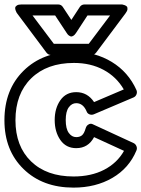

<svg xmlns="http://www.w3.org/2000/svg" viewBox="-40 -814 638 867"><path d="M-20 -271Q-20 -409.7 66.7 -494.9Q153.3 -580.1 293.9 -580.1Q389.6 -580.1 464.6 -534.4Q539.6 -488.8 576.2 -407.2Q580.1 -397.9 576.4 -388.2Q572.8 -378.4 563 -374L383.8 -297.9Q374 -293.9 364.3 -297.6Q354.5 -301.3 351.1 -311Q335.4 -348.1 304.2 -348.1Q284.2 -348.1 270.5 -329.3Q256.8 -310.5 256.8 -272Q256.8 -232.9 270.5 -213.9Q284.2 -194.8 304.2 -194.8Q320.3 -194.8 330.3 -203.1Q340.3 -211.4 347.2 -235.8Q349.1 -241.7 352.5 -246.1Q356 -250.5 363.5 -253.9Q371.1 -257.3 380.9 -252L563 -168Q572.3 -163.6 576.2 -153.8Q580.1 -144 576.2 -134.8Q543 -54.7 467.5 -10.7Q392.1 33.2 292 33.2Q152.3 33.2 66.2 -50.8Q-20 -134.8 -20 -271ZM29.8 -271Q29.8 -153.8 100.1 -85.4Q170.4 -17.1 292 -17.1Q371.6 -17.1 430.2 -47.4Q488.8 -77.6 520 -132.8L384.8 -194.8Q358.4 -145 304.2 -145Q258.3 -145 232.7 -181.6Q207 -218.3 207 -272Q207 -325.2 232.7 -361.6Q258.3 -397.9 304.2 -397.9Q355 -397.9 384.8 -353L519 -410.2Q485.8 -467.3 427.7 -498.5Q369.6 -529.8 293.9 -529.8Q171.9 -529.8 100.8 -460.2Q29.8 -390.6 29.8 -271ZM37.1 -753.9Q36.1 -755.4 34.4 -758.1Q32.7 -760.7 30.3 -767.8Q27.8 -774.9 28.8 -780Q29.8 -785.2 36.6 -789.6Q43.5 -793.9 57.1 -793.9H222.2Q235.8 -793.9 243.2 -783.2L282.2 -724.1L320.8 -783.2Q328.6 -793.9 341.8 -793.9H506.8Q508.8 -793.9 512 -793.7Q515.1 -793.5 522 -791Q528.8 -788.6 532.5 -784.9Q536.1 -781.2 535.6 -772.9Q535.2 -764.6 526.9 -753.9L394 -576.2Q385.7 -565.9 374 -565.9H189.9Q178.2 -565.9 169.9 -576.2ZM106.9 -744.1 203.1 -616.2H360.8L457 -744.1H355L303.2 -665Q296.9 -655.3 290 -651.6Q283.2 -647.9 278.3 -649.9Q273.4 -651.9 269.5 -655Q265.6 -658.2 263.7 -661.6L261.2 -665L209 -744.1Z"/></svg>

Font: Trueno Black Outline
Style: Regular
Weight: 900
Width: 6
Designer: Julieta Ulanovsky
Foundry: Julieta Ulanovsky
Version: Version 3.001b | FøM Fix